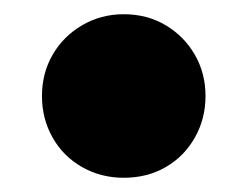

<svg xmlns="http://www.w3.org/2000/svg" viewBox="-20 -503 349 270"><path d="M154 -253Q122 -253 95.5 -268Q69 -283 54 -309.5Q39 -336 39 -368Q39 -400 54 -426Q69 -452 95.5 -467.5Q122 -483 154 -483Q187 -483 213 -467.5Q239 -452 254 -426Q269 -400 269 -368Q269 -336 254 -309.5Q239 -283 213 -268Q187 -253 154 -253Z"/></svg>

Font: Unbounded
Style: Bold
Weight: 700
Designer: Luke Prowse, Jean-Baptiste Morizot, Fátima Lázaro, Florian Runge
Foundry: NaN
Version: Version 1.700